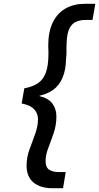

<svg xmlns="http://www.w3.org/2000/svg" viewBox="-20 -831 522 1011"><path d="M255 160Q193 160 156.5 130Q120 100 120 41Q120 -3 135.5 -44.5Q151 -86 165.5 -126.5Q180 -167 180 -203Q180 -222 171.5 -239Q163 -256 144.5 -268Q126 -280 94 -286L108 -366Q152 -374 180 -393Q208 -412 221.5 -449Q235 -486 235 -546Q235 -555 235 -562Q235 -569 234.5 -576Q234 -583 234 -590Q234 -664 258 -713Q282 -762 325.5 -786.5Q369 -811 426 -811H482L467 -726H429Q405 -726 383 -717.5Q361 -709 347 -684Q333 -659 331 -608Q330 -595 330 -582Q330 -569 330 -554.5Q330 -540 328 -523Q327 -462 309 -421Q291 -380 260 -358Q229 -336 188 -327V-325Q235 -314 256 -285.5Q277 -257 277 -218Q277 -173 263 -131.5Q249 -90 234.5 -52.5Q220 -15 220 16Q220 51 239.5 63Q259 75 288 75H326L312 160Z"/></svg>

Font: DM Sans 24pt Medium
Style: Italic
Weight: 500
Italic angle: -10°
Designer: Colophon Foundry, Jonny Pinhorn
Foundry: Colophon Foundry
Version: Version 4.004;gftools[0.9.30]